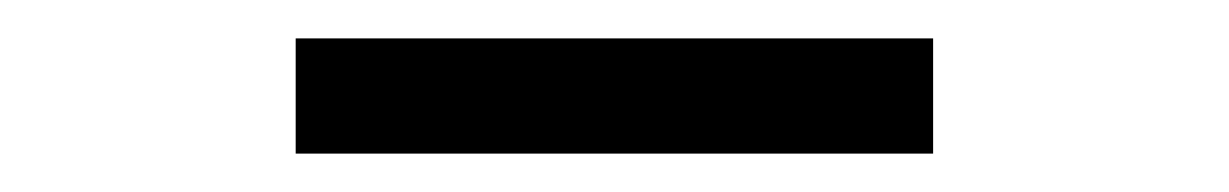

<svg xmlns="http://www.w3.org/2000/svg" viewBox="-20 -330 640 100"><path d="M134 -250V-310H466V-250Z"/></svg>

Font: Red Hat Mono
Style: Regular
Weight: 300
Monospace: yes
Designer: Pentagram, MCKL
Foundry: Pentagram, MCKL
Version: Version 1.023